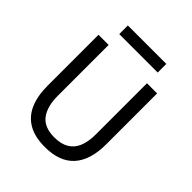

<svg xmlns="http://www.w3.org/2000/svg" viewBox="-238 -1009 1165 1165"><g transform="rotate(45 344.5 -427.0)"><path d="M344 12Q258 12 202.5 -20Q147 -52 120 -113.5Q93 -175 93 -263V-700H180V-263Q180 -172 218.2 -121Q256.5 -70 344 -70Q399.5 -70 436.2 -91.2Q473 -112.5 491 -155.2Q509 -198 509 -263V-700H596V-263Q596 -195 580 -143.5Q564 -92 532.5 -57.2Q501 -22.5 453.8 -5.2Q406.5 12 344 12ZM179 -792V-866H509V-792Z"/></g></svg>

Font: Overpass
Style: Regular
Weight: 400
Designer: Delve Withrington, Dave Bailey, Thomas Jockin
Foundry: Delve Fonts LLC
Version: Version 4.000